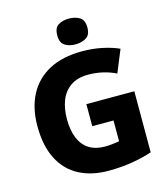

<svg xmlns="http://www.w3.org/2000/svg" viewBox="-134 -1038 1006 1152"><g transform="rotate(-15 369.0 -462.0)"><path d="M371 -411H669V-32Q614 -13 544.5 -1.5Q475 10 397 10Q293 10 215.5 -30.5Q138 -71 95.5 -153.5Q53 -236 53 -359Q53 -471 96 -553Q139 -635 222.5 -679.5Q306 -724 427 -724Q493 -724 552 -711.5Q611 -699 655 -679L598 -540Q560 -559 517 -569Q474 -579 427 -579Q359 -579 316.5 -549Q274 -519 254.5 -468.5Q235 -418 235 -354Q235 -285 255 -236Q275 -187 315 -161.5Q355 -136 414 -136Q436 -136 462 -139Q488 -142 503 -145V-274H371ZM402 -934Q440 -934 468 -917.5Q496 -901 496 -853Q496 -808 468 -791Q440 -774 402 -774Q363 -774 336 -791Q309 -808 309 -853Q309 -901 336 -917.5Q363 -934 402 -934Z"/></g></svg>

Font: Noto Sans Oriya ExtraBold
Style: Regular
Weight: 800
Version: Version 2.003